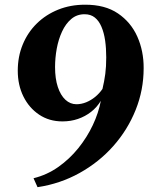

<svg xmlns="http://www.w3.org/2000/svg" viewBox="-20 -771 634 816"><path d="M139.5 24.5 122.5 -13.5Q179.5 -27.5 227.5 -61.2Q275.5 -95 312.8 -141.2Q350 -187.5 374.5 -239.5Q399 -291.5 408.5 -342.5Q392 -315 367 -295.5Q342 -276 311.2 -265.5Q280.5 -255 245.5 -255Q189 -255 146.2 -283.8Q103.5 -312.5 79.5 -361Q55.5 -409.5 55.5 -470.5Q55.5 -531 76.8 -582.2Q98 -633.5 136.5 -671.2Q175 -709 227.2 -730Q279.5 -751 341 -751Q426 -751.5 481.2 -714Q536.5 -676.5 563.8 -615Q591 -553.5 590.5 -481Q590.5 -388.5 556.5 -303.8Q522.5 -219 461.5 -150.2Q400.5 -81.5 318.2 -35.8Q236 10 139.5 24.5ZM305 -328Q325.5 -328 346 -336.2Q366.5 -344.5 384.5 -359.2Q402.5 -374 415.5 -393Q423.5 -426.5 427.5 -457.2Q431.5 -488 431.5 -527Q431.5 -565.5 426.8 -598.8Q422 -632 411.2 -657.2Q400.5 -682.5 383 -696.5Q365.5 -710.5 339.5 -710.5Q306.5 -710.5 282.8 -690.2Q259 -670 243.8 -637Q228.5 -604 221.2 -564.5Q214 -525 214 -486Q214 -436.5 225.8 -401.2Q237.5 -366 258 -347Q278.5 -328 305 -328Z"/></svg>

Font: Merriweather 96pt ExtraBold
Style: Italic
Weight: 800
Italic angle: -7.8°
Version: Version 2.101